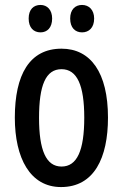

<svg xmlns="http://www.w3.org/2000/svg" viewBox="-20 -747 498 777"><path d="M96 -672C96 -635 116 -616 144 -616C171 -616 191 -635 191 -672C191 -707 171 -727 144 -727C116 -727 96 -709 96 -672ZM264 -672C264 -635 284 -616 312 -616C340 -616 361 -635 361 -672C361 -707 340 -727 312 -727C285 -727 264 -709 264 -672ZM417 -271C417 -453 347 -550 229 -550C99 -550 40 -444 40 -271C40 -107 102 10 227 10C361 10 417 -108 417 -271ZM138 -270C138 -402 165 -467 229 -467C292 -467 321 -402 321 -271C321 -138 292 -73 229 -73C166 -73 138 -140 138 -270Z"/></svg>

Font: Noto Sans Myanmar UI ExtraCondensed Medium
Style: Regular
Weight: 500
Width: 2
Designer: Monotype Design Team
Foundry: Monotype Imaging Inc.
Version: Version 2.103